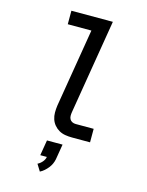

<svg xmlns="http://www.w3.org/2000/svg" viewBox="-141 -820 883 1154"><g transform="rotate(15 300.0 -243.5)"><path d="M357 0Q335 0 314 -3.5Q293 -7 275.5 -17Q258 -27 245 -42.5Q232 -58 225.5 -77.5Q219 -97 219 -118.5Q219 -140 222 -162L303 -651H156V-735H414L317 -148Q315 -136 315 -124.5Q315 -113 320 -103.5Q325 -94 335 -89Q345 -84 357 -84H469V0ZM223 248 197 206Q213 198 225.5 183.5Q238 169 241 152H200L216 56H313L297 152Q294 167 287.5 181Q281 195 271 207.5Q261 220 249 230.5Q237 241 223 248Z"/></g></svg>

Font: Iosevka SS04 Md Ex Obl
Style: Regular
Weight: 500
Width: 7
Italic angle: -9°
Monospace: yes
Designer: Belleve Invis
Foundry: Belleve Invis
Version: Version 19.0.0; ttfautohint (v1.8.4)